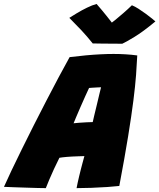

<svg xmlns="http://www.w3.org/2000/svg" viewBox="-81 -941 804 968"><path d="M150 7.5Q136 7.5 109 6.8Q82 6 50 5Q18 4 -11.8 3Q-41.5 2 -61 1Q-46 -33 -22.8 -81.8Q0.5 -130.5 29 -188.5Q57.5 -246.5 89 -308.8Q120.5 -371 152.5 -432.8Q184.5 -494.5 214.5 -551Q244.5 -607.5 270 -653Q314 -658.5 352.5 -662Q391 -665.5 425.2 -667.2Q459.5 -669 491.5 -669Q522.5 -669 552 -667.2Q581.5 -665.5 611 -661.5Q609 -617.5 605 -563.2Q601 -509 591.5 -434Q582 -359 565 -254Q548 -149 520.5 -3.5Q500 -1 461 1.8Q422 4.5 379.5 6Q337 7.5 305 7.5Q307.5 -6.5 311 -21.8Q314.5 -37 318.2 -53Q322 -69 326.2 -85.5Q330.5 -102 335 -119.2Q339.5 -136.5 344.5 -154Q328.5 -153.5 313 -153Q297.5 -152.5 283 -151.8Q268.5 -151 256.2 -150Q244 -149 234.2 -147.8Q224.5 -146.5 218.5 -145.5Q204.5 -117.5 191.2 -89Q178 -60.5 167.5 -35.5Q157 -10.5 150 7.5ZM290 -319.5Q297 -320.5 316.5 -322Q336 -323.5 356.5 -324.5Q377 -325.5 386.5 -325.5Q388 -333 394.2 -359Q400.5 -385 408 -416Q415.5 -447 421.2 -471.5Q427 -496 428.5 -501Q422.5 -501 409.8 -500.2Q397 -499.5 384.8 -498.8Q372.5 -498 368 -497.5Q360.5 -482 349 -456.2Q337.5 -430.5 325.2 -402.5Q313 -374.5 303.5 -352Q294 -329.5 290 -319.5ZM584 -914.5Q599 -908.5 617.8 -896.5Q636.5 -884.5 654.8 -871Q673 -857.5 686.2 -846.8Q699.5 -836 702.5 -833Q640 -781 596.2 -754.5Q552.5 -728 535.5 -720.5Q523.5 -720.5 495.2 -720.8Q467 -721 436.5 -721.2Q406 -721.5 386.5 -722Q358.5 -757 329.8 -787.8Q301 -818.5 268.5 -851Q282.5 -860 306.5 -874.5Q330.5 -889 357.5 -902.2Q384.5 -915.5 406 -921Q420.5 -904.5 433.2 -889.2Q446 -874 456.2 -861Q466.5 -848 474.2 -838.2Q482 -828.5 486 -823H477.5Q482.5 -826 500.2 -840.5Q518 -855 541 -875Q564 -895 584 -914.5Z"/></svg>

Font: Grandstander Thin Black
Style: Italic
Weight: 900
Italic angle: -15°
Version: Version 1.200